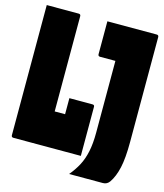

<svg xmlns="http://www.w3.org/2000/svg" viewBox="-118 -788 837 982"><g transform="rotate(15 300.0 -297.5)"><path d="M18 0Q7 0 7 -11V-700H176Q187 -700 187 -689V-185H242V-270H364Q375 -270 375 -260V0ZM341 105Q367 74 384.5 41Q402 8 411 -34.5Q420 -77 420 -135V-515H339Q328 -515 328 -526V-700H589Q600 -700 600 -689V-134Q600 -48 588.5 3Q577 54 555 86Q542 105 520 105Z"/></g></svg>

Font: Recursive Mn Lnr St Blk
Style: Regular
Weight: 900
Monospace: yes
Version: Version 1.079;hotconv 1.0.112;makeotfexe 2.5.65598; ttfautoh